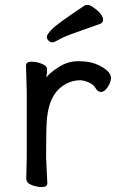

<svg xmlns="http://www.w3.org/2000/svg" viewBox="-20 -739 470 775"><path d="M171 0Q171 16 149.5 16Q128 16 107 7.5Q86 -1 86 -18L88 -106V-367L85 -474Q85 -490 106.5 -490Q128 -490 149 -481.5Q170 -473 170 -459.5Q170 -446 168 -434L167 -426Q177 -442 215 -467Q253 -492 295.5 -492Q338 -492 365 -481.5Q392 -471 410 -456Q428 -441 428 -424.5Q428 -408 415 -388Q402 -368 388.5 -368Q375 -368 367 -381Q358 -398 338 -406.5Q318 -415 304 -415Q264 -415 230 -390Q180 -354 170 -265Q166 -230 166 -106ZM385 -643Q336 -625 288 -608.5Q240 -592 219.5 -580Q199 -568 191 -568Q183 -568 176 -575Q169 -582 169 -590.5Q169 -599 189 -620.5Q209 -642 322 -717Q326 -719 334.5 -719Q343 -719 357 -709Q396 -682 396 -659Q396 -648 385 -643Z"/></svg>

Font: LXGW WenKai TC
Style: Bold
Weight: 700
Designer: LXGW / Fontworks Inc.
Foundry: LXGW / Fontworks Inc.
Version: Version 1.330;April 28, 2024